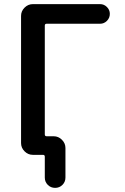

<svg xmlns="http://www.w3.org/2000/svg" viewBox="-20 -750 604 930"><path d="M139 0Q116 0 99 -17Q82 -34 82 -57V-673Q82 -696 99 -713Q116 -730 139 -730H465Q484 -730 498 -716Q512 -702 512 -683Q512 -663 498 -649Q484 -635 465 -635H206Q197 -635 197 -626V-99Q197 -90 206 -90H240Q263 -90 280 -73Q297 -56 297 -33V110Q297 131 282.5 145.5Q268 160 247 160Q226 160 211.5 145.5Q197 131 197 110V9Q197 0 188 0H157Z"/></svg>

Font: Rounded Mplus 1c Medium
Style: Regular
Weight: 500
Version: Version 1.059.20150529